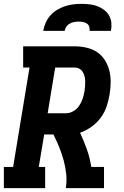

<svg xmlns="http://www.w3.org/2000/svg" viewBox="-21 -975 641 995"><path d="M-1 0V-110H47L132 -625H99V-735H366Q397 -735 427.5 -728Q458 -721 482 -705Q506 -689 522 -664Q538 -639 545.5 -609.5Q553 -580 552.5 -548.5Q552 -517 547 -486Q542 -455 531.5 -423.5Q521 -392 501 -365Q481 -338 453 -318Q425 -298 394 -287Q413 -246 429 -201.5Q445 -157 452 -110H518V0H320Q326 -37 322 -74Q318 -111 308.5 -145.5Q299 -180 285.5 -213Q272 -246 256 -278H208L180 -110H213V0ZM320 -388Q340 -388 358.5 -398.5Q377 -409 389 -426.5Q401 -444 407.5 -464Q414 -484 417 -503Q419 -516 420 -529Q421 -542 420.5 -555Q420 -568 417 -580Q414 -592 407.5 -602.5Q401 -613 390 -619Q379 -625 366 -625H265L226 -388ZM203 -815Q207 -837 216 -857.5Q225 -878 240 -895Q255 -912 275 -924Q295 -936 316.5 -943Q338 -950 359 -952.5Q380 -955 402 -955Q423 -955 444 -952.5Q465 -950 483.5 -943Q502 -936 518 -924Q534 -912 544 -895Q554 -878 556 -857Q558 -836 554 -815H443Q445 -826 441.5 -836.5Q438 -847 429 -853Q420 -859 409 -861Q398 -863 387 -863Q375 -863 363.5 -861Q352 -859 341 -853Q330 -847 323 -837Q316 -827 314 -815Z"/></svg>

Font: Iosevka Curly Slab XBdExObl
Style: Regular
Weight: 800
Width: 7
Italic angle: -9°
Monospace: yes
Designer: Belleve Invis
Foundry: Belleve Invis
Version: Version 11.1.0; ttfautohint (v1.8.3)